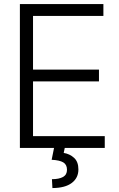

<svg xmlns="http://www.w3.org/2000/svg" viewBox="-20 -748 602 971"><path d="M80.6 0V-727.5H502.9V-667.5H147V-396H480.5V-336.4H147V-59.6H509.8V0ZM253.9 -2.9H308.1L302.2 25.4Q333 30.3 354.7 50.3Q376.5 70.3 376.5 108.9Q376.5 151.9 343 177.2Q309.6 202.6 245.1 203.1L242.7 158.2Q278.3 158.2 298.6 147Q318.8 135.7 318.8 110.8Q318.8 84.5 300 73.2Q281.2 62 241.2 60.1Z"/></svg>

Font: Inter Tight Light
Style: Regular
Weight: 300
Designer: Rasmus Andersson
Foundry: rsms
Version: Version 3.004